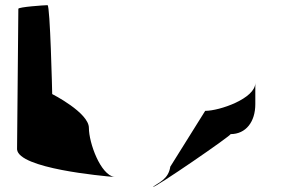

<svg xmlns="http://www.w3.org/2000/svg" viewBox="-20 -723 1086 743"><path d="M46 -145C52 -71 376 -42 423 -38C369 -46 324 -170 324 -228C324 -287 182 -359 182 -359C182 -366 174 -703 164 -703C153 -703 51 -696 51 -689ZM423 -38H429ZM572 0C572 10 883 -204 872 -204C932 -204 968 -252 968 -320V-402C968 -342 830 -294 774 -294L639 -78C632 -30 596 -18 572 0Z"/></svg>

Font: Ampere
Style: SC
Weight: 400
Version: Version 1